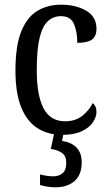

<svg xmlns="http://www.w3.org/2000/svg" viewBox="-20 -566 466 820"><path d="M244 10Q186 10 141 -18Q96 -46 71 -106.5Q46 -167 46 -265Q46 -372 71.5 -433.5Q97 -495 141 -520.5Q185 -546 240 -546Q305 -546 348.5 -520Q392 -494 392 -444Q392 -410 372 -396.5Q352 -383 310 -383Q310 -430 296 -463.5Q282 -497 240 -497Q209 -497 185.5 -476.5Q162 -456 149.5 -406Q137 -356 137 -266Q137 -159 166 -103.5Q195 -48 258 -48Q302 -48 331.5 -71.5Q361 -95 376 -126Q383 -120 387.5 -111Q392 -102 392 -88Q392 -67 377 -44Q362 -21 329 -5.5Q296 10 244 10ZM216 234Q203 234 184.5 231.5Q166 229 151 224V179Q183 187 207 187Q232 187 247.5 173.5Q263 160 263 130Q263 100 244.5 87Q226 74 197 70L214 -9H254L245 36Q284 41 306.5 64Q329 87 329 127Q329 180 298.5 207Q268 234 216 234Z"/></svg>

Font: Noto Serif Hebrew Condensed
Style: Regular
Weight: 400
Width: 3
Designer: Monotype Design Team
Foundry: Monotype Imaging Inc.
Version: Version 2.004; ttfautohint (v1.8.4.7-5d5b)